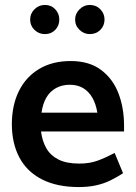

<svg xmlns="http://www.w3.org/2000/svg" viewBox="-20 -745 549 777"><path d="M482 -213V-237Q482 -308 459.5 -367Q437 -426 389 -462Q341 -498 266 -498Q192 -498 138.5 -466Q85 -434 56.5 -376.5Q28 -319 28 -242Q28 -166 58 -108.5Q88 -51 149 -19.5Q210 12 299 12Q337 12 369 5Q401 -2 428 -15.5Q455 -29 478 -44L444 -126Q408 -107 375.5 -95Q343 -83 301 -83Q249 -83 216.5 -99.5Q184 -116 167.5 -145Q151 -174 146 -213ZM148 -289Q153 -325 167.5 -350Q182 -375 206.5 -388.5Q231 -402 262 -402Q294 -402 316.5 -388.5Q339 -375 353.5 -350Q368 -325 374 -289ZM162 -607Q187 -607 203.5 -624Q220 -641 220 -666Q220 -690 203.5 -707.5Q187 -725 162 -725Q137 -725 119.5 -707.5Q102 -690 102 -666Q102 -641 119.5 -624Q137 -607 162 -607ZM343 -607Q369 -607 386 -624Q403 -641 403 -666Q403 -690 386 -707.5Q369 -725 343 -725Q320 -725 302 -707.5Q284 -690 284 -666Q284 -641 302 -624Q320 -607 343 -607Z"/></svg>

Font: Catamaran SemiBold
Style: Regular
Weight: 600
Designer: Pria Ravichandran
Version: Version 2.000